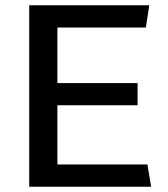

<svg xmlns="http://www.w3.org/2000/svg" viewBox="-20 -706 635 726"><path d="M90.5 0V-686H544.5L531.5 -602H197V-392H500.2V-308H197V-84H537.5L551.5 0Z"/></svg>

Font: Chivo Medium
Style: Regular
Weight: 500
Designer: Hector Gatti
Foundry: Omnibus-Type
Version: Version 2.002